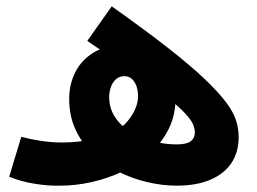

<svg xmlns="http://www.w3.org/2000/svg" viewBox="-20 -577 811 605"><path d="M537 8Q492 8 444.5 -3Q397 -14 353 -36Q309 -58 274 -91Q239 -124 218.5 -167.5Q198 -211 198 -266Q198 -311 217 -349Q236 -387 273.5 -410.5Q311 -434 365 -434Q416 -434 453.5 -409.5Q491 -385 512 -346.5Q533 -308 533 -266Q533 -213 511 -169.5Q489 -126 452 -93Q415 -60 368 -37.5Q321 -15 270 -3.5Q219 8 170 8Q132 9 89 2Q46 -5 9 -20L47 -146Q72 -139 106.5 -133.5Q141 -128 175 -128Q205 -128 228.5 -131Q252 -134 272.5 -139.5Q293 -145 313 -151Q360 -165 387.5 -202Q415 -239 415 -274Q415 -290 410.5 -304Q406 -318 396.5 -327.5Q387 -337 372 -337Q356 -337 345.5 -327.5Q335 -318 329.5 -303Q324 -288 324 -271Q324 -236 342.5 -208Q361 -180 392 -161Q423 -142 460.5 -132Q498 -122 537 -122Q568 -122 581 -132Q594 -142 594 -159Q594 -171 588.5 -184.5Q583 -198 565 -218Q547 -238 510 -267.5Q473 -297 411 -341Q349 -385 255 -448L332 -557Q438 -482 509.5 -426Q581 -370 625 -328Q669 -286 692.5 -254.5Q716 -223 724 -197Q732 -171 732 -145Q732 -97 709 -63Q686 -29 642.5 -10.5Q599 8 537 8Z"/></svg>

Font: Noto Sans
Style: Bold
Weight: 700
Designer: Monotype Design Team
Foundry: Monotype Imaging Inc.
Version: Version 2.000;GOOG;noto-source:20170915:90ef993387c0; ttfaut